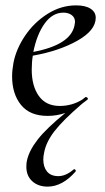

<svg xmlns="http://www.w3.org/2000/svg" viewBox="-20 -419 391 714"><path d="M25 -135Q25 -157 30 -185Q40 -237 73.5 -286.5Q107 -336 157 -367.5Q207 -399 263 -399Q298 -399 317 -386.5Q336 -374 336 -353Q336 -306 267.5 -267.5Q199 -229 102 -212Q98 -188 98 -160Q98 -99 124.5 -62Q151 -25 202 -25Q247 -25 285 -48Q286 -49 298 -58H300Q303 -58 305.5 -55Q308 -52 306 -49Q299 -43 285 -33Q213 29 182 69.5Q151 110 144 149Q141 163 141 174Q141 202 155 219Q169 236 197 236Q225 236 254 211L256 210Q259 210 261 213.5Q263 217 261 219Q212 275 157 275Q122 275 100 255Q78 235 78 201Q78 187 80 179Q88 141 120.5 99.5Q153 58 223 1Q191 12 157 12Q91 12 58 -29Q25 -70 25 -135ZM257 -324Q259 -334 259 -337Q259 -354 246.5 -363Q234 -372 216 -372Q175 -372 146 -331.5Q117 -291 104 -226Q242 -252 257 -324Z"/></svg>

Font: CormorantInfant-MediumItalic
Style: Italic
Weight: 500
Italic angle: -10°
Designer: Christian Thalmann (Catharsis Fonts)
Foundry: Catharsis Fonts
Version: Version 3.303